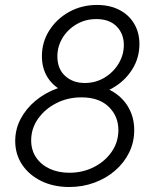

<svg xmlns="http://www.w3.org/2000/svg" viewBox="-20 -748 627 776"><path d="M259.8 7.8Q196.8 7.8 147.5 -16.1Q98.1 -40 69.8 -82Q41.5 -124 41.5 -178.2Q41.5 -226.1 63.5 -267.6Q85.4 -309.1 123.5 -340.8Q161.6 -372.6 210.7 -390.4Q259.8 -408.2 314 -408.2Q378.9 -408.2 425.3 -383.8Q471.7 -359.4 497.1 -317.4Q522.5 -275.4 522.5 -222.2Q522.5 -173.3 502 -131.6Q481.4 -89.8 445.3 -58.6Q409.2 -27.3 361.6 -9.8Q314 7.8 259.8 7.8ZM260.3 -49.8Q314.9 -49.8 360.1 -73Q405.3 -96.2 431.9 -135.3Q458.5 -174.3 458.5 -222.2Q458.5 -278.3 419.4 -316.4Q380.4 -354.5 309.1 -354.5Q253.9 -354.5 207.8 -331.1Q161.6 -307.6 133.8 -268.1Q106 -228.5 106 -180.7Q106 -141.1 126 -111.6Q146 -82 180.9 -65.9Q215.8 -49.8 260.3 -49.8ZM319.3 -362.3Q268.1 -362.3 229.7 -382.6Q191.4 -402.8 170.4 -438.5Q149.4 -474.1 149.4 -521Q149.4 -578.1 179.4 -625.2Q209.5 -672.4 260 -700.2Q310.5 -728 372.1 -728Q423.3 -728 461.9 -708.3Q500.5 -688.5 522 -652.6Q543.5 -616.7 543.5 -569.8Q543.5 -512.7 513.2 -465.6Q482.9 -418.5 432.1 -390.4Q381.3 -362.3 319.3 -362.3ZM322.8 -412.6Q366.7 -412.6 402.6 -434.3Q438.5 -456.1 459.5 -491.2Q480.5 -526.4 480.5 -565.9Q480.5 -611.8 451.2 -641.4Q421.9 -670.9 369.6 -670.9Q325.2 -670.9 289.6 -650.1Q253.9 -629.4 232.9 -595Q211.9 -560.5 211.9 -520Q211.9 -469.7 243.2 -441.2Q274.4 -412.6 322.8 -412.6Z"/></svg>

Font: Reddit Sans Light
Style: Italic
Weight: 300
Italic angle: -11.25°
Designer: Stephen Hutchings
Version: Version 1.013